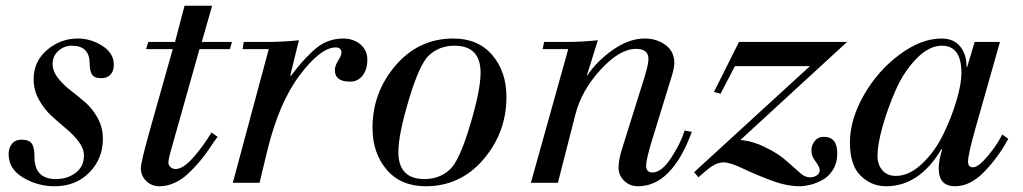

<svg xmlns="http://www.w3.org/2000/svg" viewBox="-20 -636 3558 668"><path d="M97 -361Q97 -422 143.5 -462Q190 -502 251 -502Q296 -502 336 -476.5Q376 -451 376 -411Q376 -388 364 -376Q352 -364 334 -364Q307 -364 299.5 -377.5Q292 -391 292 -414Q292 -477 230 -477Q203 -477 183 -459Q163 -441 163 -414Q163 -389 181 -365.5Q199 -342 225 -322Q251 -302 276.5 -280Q302 -258 320 -225Q338 -192 338 -153Q338 -84 291 -36Q244 12 170 12Q111 12 60.5 -18Q10 -48 10 -100Q10 -121 21.5 -135.5Q33 -150 55 -150Q81 -150 90.5 -136.5Q100 -123 100 -90Q100 -13 174 -13Q215 -13 243.5 -35Q272 -57 272 -95Q272 -119 254 -143Q236 -167 210 -188.5Q184 -210 158.5 -233.5Q133 -257 115 -290Q97 -323 97 -361Z M581 -465H488L496 -490H589L622 -616H718L682 -490H787L780 -465H674L572 -103Q566 -81 566 -70Q566 -61 573.5 -54.5Q581 -48 591 -48Q617 -48 651.5 -87Q686 -126 716 -175L737 -160Q722 -140 707 -117Q692 -94 672 -71Q652 -48 632 -29.5Q612 -11 586.5 0.5Q561 12 535 12Q507 12 488.5 -6.5Q470 -25 470 -51Q470 -71 500 -178Z M915 -465H824L828 -490H908Q965 -490 1020 -496L990 -374L992 -372Q1016 -403 1029 -418Q1042 -433 1067 -457Q1092 -481 1118.5 -491.5Q1145 -502 1174 -502Q1210 -502 1234 -481.5Q1258 -461 1258 -429Q1258 -394 1241.5 -373Q1225 -352 1198 -352Q1145 -352 1145 -392Q1145 -407 1156.5 -425Q1168 -443 1168 -453Q1168 -471 1148 -471Q1096 -471 1023.5 -375.5Q951 -280 910 -112L883 0H790Z M1742 -299Q1742 -175 1662 -81.5Q1582 12 1461 12Q1374 12 1325 -46Q1276 -104 1276 -191Q1276 -315 1356.5 -408.5Q1437 -502 1557 -502Q1644 -502 1693 -444Q1742 -386 1742 -299ZM1652 -383Q1652 -477 1561 -477Q1509 -477 1473 -444Q1440 -414 1403 -291Q1366 -168 1366 -107Q1366 -13 1457 -13Q1509 -13 1545 -46Q1578 -76 1615 -199Q1652 -322 1652 -383Z M1827 0 1957 -465H1868L1873 -490H1948Q2004 -490 2060 -496L2022 -374H2024Q2055 -422 2111.5 -462Q2168 -502 2223 -502Q2265 -502 2295.5 -479.5Q2326 -457 2326 -417Q2326 -401 2318 -374L2246 -140Q2228 -80 2228 -59Q2228 -36 2250 -36Q2282 -36 2315.5 -87.5Q2349 -139 2362 -182L2387 -177Q2317 12 2200 12Q2171 12 2151.5 -7Q2132 -26 2132 -53Q2132 -81 2146 -124L2224 -373Q2236 -413 2236 -431Q2236 -466 2193 -466Q2136 -466 2069.5 -393.5Q2003 -321 1982 -238L1921 0Z M2464 -316 2551 -490H2927L2556 -149Q2600 -145 2642 -124Q2684 -103 2704.5 -86Q2725 -69 2764 -34Q2780 -19 2799 -19Q2812 -19 2822 -26Q2832 -33 2832 -44Q2832 -55 2817.5 -74Q2803 -93 2803 -112Q2803 -131 2814.5 -145.5Q2826 -160 2846 -160Q2893 -160 2893 -103Q2893 -69 2877.5 -44.5Q2862 -20 2839 -8.5Q2816 3 2797 7.5Q2778 12 2763 12Q2717 12 2662.5 -8.5Q2608 -29 2564 -50Q2520 -71 2498 -71Q2480 -71 2462.5 -61Q2445 -51 2410 -19L2395 -37L2798 -406H2537L2487 -310Z M3371 -490H3459L3373 -187Q3348 -98 3348 -74Q3348 -54 3365 -54Q3384 -54 3416.5 -93Q3449 -132 3467 -168L3488 -153Q3454 -90 3405 -39Q3356 12 3303 12Q3246 12 3246 -49Q3246 -80 3258 -116L3256 -118Q3179 12 3063 12Q3012 12 2974.5 -24.5Q2937 -61 2937 -140Q2937 -220 2985.5 -305Q3034 -390 3109.5 -446Q3185 -502 3256 -502Q3298 -502 3320.5 -474.5Q3343 -447 3343 -403H3345ZM3033 -94Q3033 -63 3050 -43.5Q3067 -24 3097 -24Q3143 -24 3187.5 -66Q3232 -108 3261 -167Q3290 -226 3307.5 -285Q3325 -344 3325 -382Q3325 -477 3257 -477Q3212 -477 3168 -431.5Q3124 -386 3096 -322Q3068 -258 3050.5 -195.5Q3033 -133 3033 -94Z"/></svg>

Font: Justus
Style: Italic
Weight: 400
Italic angle: -12°
Version: Version 001.001